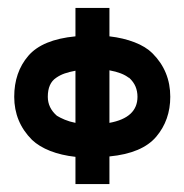

<svg xmlns="http://www.w3.org/2000/svg" viewBox="-20 -468 467 486"><path d="M257 -448V-376Q292 -372 320.5 -361Q349 -350 366 -333Q411 -288 411 -223Q411 -164 375.5 -122Q340 -80 257 -72V-2H171V-71Q135 -75 107 -86Q79 -97 61 -114Q16 -159 16 -223Q16 -285 51.5 -326.5Q87 -368 171 -376V-448ZM306 -271Q290 -284 257 -290V-157Q328 -170 328 -223Q328 -237 323 -249Q318 -261 306 -272ZM122 -271Q101 -257 101 -223Q101 -195 124 -175Q132 -170 144 -165Q156 -160 171 -157V-289Q155 -286 143.5 -282Q132 -278 122 -271Z"/></svg>

Font: Fundamental  Brigade
Style: Regular
Weight: 400
Designer: Peter Wiegel, original typeface by Arno Drescher 1935
Foundry: Peter Wiegel
Version: Version 0.000 2012 initial release